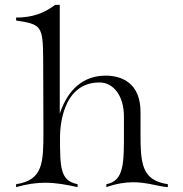

<svg xmlns="http://www.w3.org/2000/svg" viewBox="-20 -770 752 787"><path d="M46 -3C92 -16 130 -21 165 -21C211 -21 252 -13 298 -3V-15C227 -29 226 -82 226 -209C226 -240 232 -432 388 -432C445 -432 488 -377 488 -293V-234C488 -103 490 -29 416 -15V-3C459 -18 495 -23 526 -23C584 -23 626 -6 668 -3V-15C560 -31 556 -101 556 -225V-311C556 -428 481 -460 413 -460C300 -460 248 -374 225 -304V-750H206C161 -716 113 -698 46 -698V-686C149 -670 156 -665 157 -528L158 -234C158 -103 157 -32 46 -15Z"/></svg>

Font: Cantique Normal
Style: Regular
Weight: 400
Designer: Sébastien Hayez
Foundry: Sébastien Hayez & Ariel Martín Pérez
Version: Version 1.000;hotconv 1.0.109;makeotfexe 2.5.65596